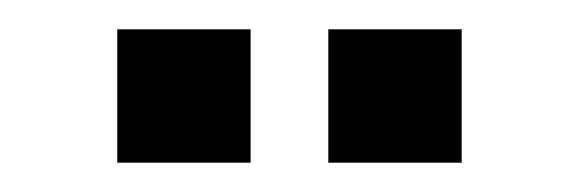

<svg xmlns="http://www.w3.org/2000/svg" viewBox="-20 -751 394 131"><path d="M204 -640V-731H295V-640ZM60 -640V-731H151V-640Z"/></svg>

Font: Big Shoulders Stencil Text Thin ExtraBold
Style: Regular
Weight: 800
Version: Version 2.001